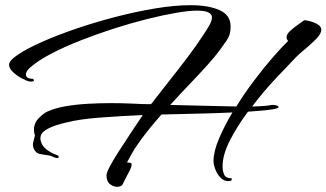

<svg xmlns="http://www.w3.org/2000/svg" viewBox="-20 -677 1260 741"><path d="M431 44Q418 44 404.5 33.5Q391 23 391 0Q391 -10 403.5 -34Q416 -58 437 -90.5Q458 -123 482 -159.5Q506 -196 529 -230L531 -233Q442 -229 363.5 -223Q285 -217 235 -204Q220 -201 196.5 -193.5Q173 -186 154.5 -174Q136 -162 136 -143Q136 -137 137 -134Q142 -113 161 -99Q180 -85 199 -79Q207 -76 206.5 -71.5Q206 -67 204 -67Q194 -67 185.5 -71.5Q177 -76 169 -77Q150 -80 134.5 -82.5Q119 -85 111 -102Q107 -110 107 -118Q107 -125 109.5 -133Q112 -141 115 -155Q111 -164 111 -176Q111 -202 129.5 -221Q148 -240 164 -247Q193 -260 233.5 -267Q274 -274 320 -276.5Q366 -279 409 -279Q455 -279 493.5 -277Q532 -275 554 -275H563Q592 -313 629 -359.5Q666 -406 702 -453.5Q738 -501 764 -541Q778 -562 788 -579.5Q798 -597 798 -610Q798 -622 784.5 -629Q771 -636 739 -636Q710 -636 660 -627.5Q610 -619 548 -603.5Q486 -588 420.5 -567Q355 -546 292.5 -521.5Q230 -497 179 -470.5Q128 -444 97 -417Q80 -402 80 -390Q80 -373 106 -373Q111 -370 111 -367Q111 -360 91 -363Q83 -365 64.5 -374.5Q46 -384 30.5 -398.5Q15 -413 15 -427Q15 -443 49 -466Q83 -489 141.5 -515Q200 -541 273 -566Q346 -591 425 -611.5Q504 -632 579 -644.5Q654 -657 716 -657Q784 -657 827 -638Q870 -619 870 -575Q870 -557 866.5 -545Q863 -533 854.5 -520.5Q846 -508 830 -486Q812 -461 781 -426.5Q750 -392 712.5 -353Q675 -314 637 -272Q719 -270 782 -268.5Q845 -267 892 -266Q925 -319 962.5 -368.5Q1000 -418 1034.5 -457.5Q1069 -497 1092 -519Q1086 -525 1086 -533Q1086 -545 1099.5 -557.5Q1113 -570 1129 -581Q1145 -592 1154 -599Q1163 -599 1179 -594.5Q1195 -590 1207.5 -582Q1220 -574 1220 -562Q1220 -556 1217 -550Q1213 -539 1194.5 -521Q1176 -503 1155.5 -486Q1135 -469 1124 -458Q1093 -426 1045 -375Q997 -324 953 -266Q1005 -267 1029 -272H1034Q1042 -272 1048.5 -269.5Q1055 -267 1055 -264Q1055 -259 1032 -255Q1013 -252 989 -250Q965 -248 937 -246Q896 -191 867.5 -135.5Q839 -80 839 -35Q839 -16 845.5 -2.5Q852 11 874 11V19Q868 22 861 22Q844 22 831 8.5Q818 -5 811 -23.5Q804 -42 804 -56Q804 -92 825 -141.5Q846 -191 877 -243Q816 -240 745 -238.5Q674 -237 603 -235Q574 -202 548.5 -170Q523 -138 504 -109Q500 -104 489.5 -85.5Q479 -67 470 -50Q472 -50 474 -49.5Q476 -49 480 -49Q488 -49 488 -42Q488 -32 476 -10Q464 12 453 35Q447 44 431 44Z"/></svg>

Font: The Nautigal
Style: Bold
Weight: 700
Designer: Robert E. Leuschke
Foundry: Robert E. Leuschke
Version: Version 1.100; ttfautohint (v1.8.3)